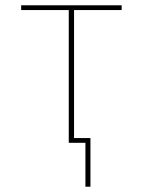

<svg xmlns="http://www.w3.org/2000/svg" viewBox="-20 -540 540 726"><path d="M303 166V0H240V-502H60V-520H440V-502H260V-18H322V166Z"/></svg>

Font: Zed Mono Thin
Style: Regular
Weight: 100
Monospace: yes
Designer: Belleve Invis
Foundry: Belleve Invis
Version: Version 1.0.0; ttfautohint (v1.8.4)